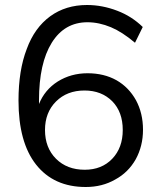

<svg xmlns="http://www.w3.org/2000/svg" viewBox="-20 -740 640 768"><path d="M330 -447Q396 -447 446 -419Q495 -391 524 -339Q552 -287 552 -221Q552 -156 523 -103Q493 -50 441 -22Q389 8 323 8Q195 8 124 -82Q54 -171 54 -338Q54 -459 87 -544Q118 -629 181 -675Q243 -720 328 -720Q389 -720 449 -697Q507 -675 551 -632L520 -569Q469 -612 424 -631Q376 -651 330 -651Q238 -651 187 -569Q136 -487 136 -339V-324Q159 -381 211 -414Q264 -447 330 -447ZM319 -61Q387 -61 429 -105Q471 -149 471 -220Q471 -292 429 -335Q386 -378 318 -378Q248 -378 204 -334Q160 -290 160 -220Q160 -149 204 -105Q248 -61 319 -61Z"/></svg>

Font: PRinguin Sans
Style: Regular
Weight: 400
Designer: Vernon Adams
Foundry: Vernon Adams
Version: ""